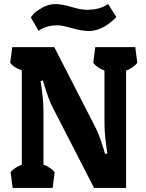

<svg xmlns="http://www.w3.org/2000/svg" viewBox="-20 -921 716 941"><path d="M406 -873Q462 -873 498 -894L510 -901L550 -838Q546 -832 528.5 -817Q511 -802 496 -793Q454 -769 417 -769Q380 -769 332.5 -783Q285 -797 260 -797Q213 -797 180 -777L169 -770L131 -836Q136 -843 145.5 -854Q155 -865 186.5 -883Q218 -901 251 -901Q284 -901 330 -887Q376 -873 406 -873ZM193 -377V-114Q230 -100 248 -77L238 0H42L32 -77Q50 -100 87 -114V-576Q46 -591 30 -613L40 -690H246L445 -302Q467 -260 488 -190L495 -166L506 -170Q492 -257 492 -316V-575Q456 -589 437 -613L447 -690H643L653 -613Q634 -589 598 -575V0H441L240 -391Q218 -433 197 -504L190 -527L179 -523Q193 -436 193 -377Z"/></svg>

Font: Patua One
Style: Regular
Weight: 400
Designer: luciano Vergara
Foundry: Luciano Vergara
Version: Version 1.002